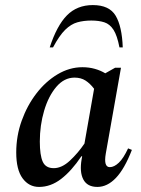

<svg xmlns="http://www.w3.org/2000/svg" viewBox="-20 -727 557 757"><path d="M134 10Q94 10 69 -24Q44 -58 44 -126Q44 -191 65.5 -251Q87 -311 123.5 -358.5Q160 -406 207 -434Q254 -462 305 -462Q331 -462 354 -455.5Q377 -449 395 -438L434 -460H457L397 -121Q388 -68 413 -68Q430 -68 448.5 -85.5Q467 -103 485 -142L500 -136Q471 -61 437 -25.5Q403 10 364 10Q324 10 308.5 -19.5Q293 -49 302 -100L304 -111H301Q262 -53 221 -21.5Q180 10 134 10ZM137 -169Q137 -115 148.5 -89.5Q160 -64 192 -64Q224 -64 256 -94Q288 -124 313 -161L351 -377Q335 -398 317 -409.5Q299 -421 274 -421Q233 -421 202 -384.5Q171 -348 154 -290.5Q137 -233 137 -169ZM176 -540Q204 -626 244 -666.5Q284 -707 346 -707Q411 -707 436 -665Q461 -623 464 -540H451Q442 -587 427.5 -609.5Q413 -632 391.5 -639Q370 -646 340 -646Q310 -646 285 -639Q260 -632 237 -609.5Q214 -587 189 -540Z"/></svg>

Font: Spectral Medium
Style: Italic
Weight: 500
Italic angle: -10°
Designer: Jean-Baptiste Levee
Foundry: Production Type
Version: Version 2.001